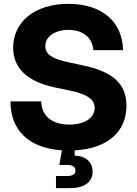

<svg xmlns="http://www.w3.org/2000/svg" viewBox="-20 -759 701 983"><path d="M266.6 204.1H336.9C410.6 204.1 454.1 174.8 454.1 119.1C454.1 72.8 420.9 39.1 362.3 38.1V10.7C528.8 2 627.4 -82.5 627.4 -218.3C627.4 -329.6 558.1 -393.1 399.9 -425.3L333 -439.5C247.1 -457.5 211.9 -481 211.9 -522.9C211.9 -571.8 261.2 -606 330.6 -606C404.3 -606 452.6 -566.9 458 -502.4H610.4C606 -650.4 500.5 -739.3 329.1 -739.3C160.6 -739.3 47.4 -648.9 47.4 -515.1C47.4 -410.2 118.7 -341.3 262.2 -311L337.4 -295.4C427.2 -276.4 464.8 -250.5 464.8 -207C464.8 -155.3 413.1 -121.1 335 -121.1C246.6 -121.1 192.9 -165 190.9 -239.7H33.7C33.7 -90.3 129.4 -0.5 296.9 10.7L283.7 85.4H324.2C352.1 85.4 366.2 95.2 366.2 113.8C366.2 132.8 352.1 142.1 324.2 142.1H266.6Z"/></svg>

Font: Raveo Display
Style: Bold
Weight: 700
Designer: Jakub Foglar, Rasmus Andersson (Inter)
Foundry: Jakubfoglar.com
Version: Version 1.100;Glyphs 3.2.3 (3260)